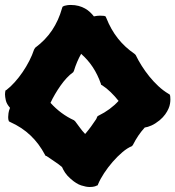

<svg xmlns="http://www.w3.org/2000/svg" viewBox="-26 -745 704 771"><path d="M657.2 -360.8Q657.2 -359.9 657.7 -356Q658.2 -352.1 658.2 -345.2Q658.2 -337.9 656.7 -328.6Q655.3 -319.3 650.6 -308.6Q646 -297.9 637.5 -285.9Q628.9 -273.9 615.2 -262.2Q597.7 -248 582.3 -241.2Q566.9 -234.4 555.2 -232.9Q541 -217.3 529.3 -200Q517.6 -182.6 507.8 -163.1L503.9 -158.2Q485.4 -150.9 465.1 -133.5Q444.8 -116.2 426 -94.5Q407.2 -72.8 391.8 -49.3Q376.5 -25.9 368.2 -5.9L366.2 -1L360.8 1Q359.9 2 353 3.9Q346.2 5.9 334 5.9Q319.8 5.9 300 -0.5Q280.3 -6.8 257.8 -26.9Q243.7 -39.1 235.6 -51.3Q227.5 -63.5 223.1 -74.2Q208 -86.9 192.1 -97.2Q176.3 -107.4 161.1 -118.2L157.2 -119.1L154.8 -123Q130.9 -168.5 96.4 -201.2Q62 -233.9 15.1 -254.9L9.8 -257.8L7.8 -264.2Q7.3 -265.1 7.3 -267.1Q6.8 -269 6.8 -274.9Q6.8 -281.2 8.1 -290.5Q9.3 -299.8 14.2 -312Q0.5 -327.6 -2.7 -342.3Q-5.9 -356.9 -5.9 -366.2Q-5.9 -370.6 -5.4 -373.3Q-4.9 -376 -4.9 -377L-3.9 -381.8L0 -383.8Q16.6 -396.5 33.4 -415.3Q50.3 -434.1 64.9 -455.6Q79.6 -477.1 91.6 -500.5Q103.5 -523.9 110.8 -545.9L115.2 -553.2Q156.7 -584 183.1 -623.5Q209.5 -663.1 223.1 -711.9L225.1 -717.8L231 -721.2Q231.9 -721.2 239 -723.1Q246.1 -725.1 257.8 -725.1Q275.4 -725.1 289.8 -721.2Q304.2 -717.3 315.4 -710.9Q326.7 -704.6 335.4 -696.3Q344.2 -688 351.1 -679.2Q364.3 -682.1 375 -682.1Q382.3 -682.1 386.7 -681.6Q391.1 -681.2 392.1 -681.2L397.9 -679.2L400.9 -672.9Q419.4 -626 447.5 -590.6Q475.6 -555.2 514.2 -528.8L519 -523.9Q529.3 -502.4 543.2 -480.5Q557.1 -458.5 573.7 -438Q590.3 -417.5 609.6 -399.4Q628.9 -381.3 650.9 -368.2L654.8 -366.2ZM383.8 -402.8 379.9 -404.8 378.9 -409.2Q366.2 -445.3 346.7 -475.1Q327.1 -504.9 299.8 -528.8Q291 -513.2 283.7 -496.1Q276.4 -479 271 -460.9L268.1 -455.1Q254.9 -445.8 241.9 -431.9Q229 -418 217.3 -401.4Q205.6 -384.8 195.1 -366.9Q184.6 -349.1 176.8 -332Q217.8 -286.6 271 -262.2L275.9 -257.8Q285.2 -246.1 294.4 -232.9Q303.7 -219.7 315.9 -207Q328.1 -221.2 339.1 -236.1Q350.1 -251 359.9 -266.1Q361.3 -268.6 362.1 -270.5Q362.8 -272.5 363.8 -274.9L366.2 -278.8L370.1 -280.8Q417 -303.7 450.2 -339.8Q435.1 -358.9 418.2 -375.2Q401.4 -391.6 383.8 -402.8Z"/></svg>

Font: Hanalei Fill
Style: Regular
Weight: 400
Version: Version 1.000